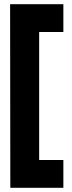

<svg xmlns="http://www.w3.org/2000/svg" viewBox="-20 -769 340 912"><path d="M281 -749V-617H166V-9H281V123H29L28 -749Z"/></svg>

Font: TypoPRO Titillium Maps
Style: 999 wt
Weight: 900
Designer: Campivisivi
Foundry: Accademia di Belle Arti di Urbino and students of MA course of Visual design
Version: Version 001.001